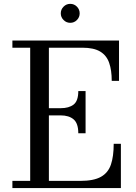

<svg xmlns="http://www.w3.org/2000/svg" viewBox="-20 -956 692 976"><path d="M289 -888Q289 -908 303.2 -922.2Q317.4 -936.4 337 -936.4Q357 -936.4 371 -922.2Q385 -908 385 -888Q385 -868.4 371 -854.2Q357 -840 337 -840Q317.4 -840 303.2 -854.2Q289 -868.4 289 -888ZM378 -278.5Q378 -329 354.2 -349.2Q330.5 -369.5 288 -369.5H228.5V-36.5H388Q456.5 -36.5 493.2 -57.2Q530 -78 544 -119.8Q558 -161.5 558 -225H594.5V0H43V-36.5H133.5V-713.5H43V-750H585V-545H548Q548 -598.5 535 -636.2Q522 -674 489.5 -693.8Q457 -713.5 398.5 -713.5H228.5V-406H288Q330.5 -406 354.2 -424.5Q378 -443 378 -493H415V-278.5Z"/></svg>

Font: Bodoni* 06pt
Style: Regular
Weight: 400
Version: Version 2.3